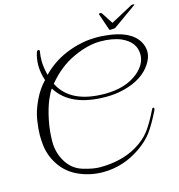

<svg xmlns="http://www.w3.org/2000/svg" viewBox="-133 -965 1099 1182"><g transform="rotate(-15 416.5 -374.0)"><path d="M803 -843Q810 -849 820 -849Q830 -849 830 -846.5Q830 -844 828 -843L679 -737Q660 -734 651 -734Q642 -734 641 -737L605 -843Q602 -849 611 -849Q611 -849 616.5 -849Q622 -849 625 -843L671 -772Q790 -836 803 -843ZM517 -342Q289 -342 206 -478Q194 -465 173.5 -417Q153 -369 138.5 -299Q124 -229 124 -159.5Q124 -90 160 -31Q196 28 260 47.5Q324 67 367 67Q506 67 604 9Q663 -26 696.5 -70.5Q730 -115 768 -193Q774 -206 780.5 -202Q787 -198 780 -183Q742 -106 709.5 -61Q677 -16 621 23Q509 101 379 101Q301 101 229.5 70.5Q158 40 115.5 -20.5Q73 -81 64 -152Q60 -183 60 -219Q60 -255 68.5 -312.5Q77 -370 107.5 -434Q138 -498 179 -539Q162 -591 162 -635.5Q162 -680 175 -718Q179 -729 188 -729Q197 -729 193 -710Q189 -691 189 -656Q189 -621 202 -566Q280 -646 386 -682Q467 -711 554 -711Q581 -711 608 -708Q766 -694 815 -610Q833 -579 833 -544Q833 -509 807 -469Q754 -387 632 -356Q578 -342 517 -342ZM225 -503Q295 -362 515 -362Q646 -362 726 -427Q787 -478 787 -540Q787 -619 700 -658Q646 -681 567.5 -681Q489 -681 394.5 -637.5Q300 -594 225 -503Z"/></g></svg>

Font: Great Vibes
Style: Regular
Weight: 400
Designer: Robert E. Leuschke
Foundry: Robert E. Leuschke
Version: Version 1.001